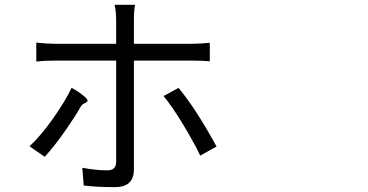

<svg xmlns="http://www.w3.org/2000/svg" viewBox="-20 -769 1540 803"><path d="M460.9 13.7Q383.8 13.7 330.1 6.8L324.2 -67.4Q378.9 -56.6 429.7 -56.6Q465.8 -56.6 465.8 -92.8Q465.8 -300.8 465.8 -507.8V-515.6H210.9Q166 -515.6 131.8 -511.7V-590.8Q175.8 -585.9 210 -585.9H465.8V-681.6Q465.8 -723.6 459 -749H544.9Q540 -726.6 540 -681.6V-585.9H782.2Q810.5 -585.9 857.4 -589.8V-512.7Q821.3 -515.6 783.2 -515.6H540V-288.1V-60.5Q540 13.7 460.9 13.7ZM167 -113.3 103.5 -157.2Q148.4 -198.2 201.2 -272.5Q251 -342.8 279.3 -401.4Q304.7 -388.7 326.2 -371.1Q349.6 -352.5 345.7 -345.7Q342.8 -340.8 335.9 -337.9Q323.2 -334 315.4 -319.3Q296.9 -286.1 260.7 -233.4Q208 -157.2 167 -113.3ZM817.4 -118.2Q793.9 -168 746.1 -248Q697.3 -328.1 664.1 -367.2L726.6 -401.4Q797.9 -316.4 885.7 -156.2Z"/></svg>

Font: Bpmf GenSeki Gothic R
Style: R
Weight: 400
Foundry: But Ko
Version: Version 1.320